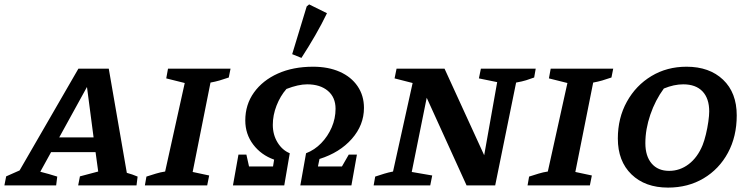

<svg xmlns="http://www.w3.org/2000/svg" viewBox="-69 -842 3406 872"><path d="M507 -57Q533 -50 556 -40L551 0H286L294 -41L377 -63L365 -151H163L114 -62Q134 -57 153 -51.5Q172 -46 191 -40L186 0H-49L-41 -41L20 -68L287 -530H425ZM200 -218H356L326 -447Z M589 0 596 -40Q618 -47 639 -53.5Q660 -60 681 -63L770 -465L686 -486L694 -530H978L970 -490Q947 -482 928 -476.5Q909 -471 887 -467L806 -61L881 -45L872 0Z M989 0 1014 -140H1050L1062 -86H1171L1176 -117Q1117 -138 1081 -185.5Q1045 -233 1045 -295Q1045 -367 1084.5 -422Q1124 -477 1193 -508Q1262 -539 1353 -539Q1422 -539 1474 -516Q1526 -493 1555 -450.5Q1584 -408 1584 -352Q1584 -274 1529 -211.5Q1474 -149 1382 -120L1375 -86H1484L1515 -140H1552L1527 0H1295L1321 -146Q1360 -161 1390 -192Q1420 -223 1437.5 -263.5Q1455 -304 1455 -348Q1455 -400 1420 -429.5Q1385 -459 1326 -459Q1286 -459 1232 -438Q1204 -406 1187 -362.5Q1170 -319 1170 -275Q1170 -230 1191.5 -195Q1213 -160 1247 -146L1222 0ZM1300 -579 1258 -596 1324 -813 1335 -822 1416 -782Q1392 -732 1362.5 -681Q1333 -630 1300 -579Z M2115 -530H2364L2357 -490Q2338 -483 2320.5 -477.5Q2303 -472 2275 -467L2180 0H2050L1869 -398L1801 -61L1894 -45L1885 0H1628L1635 -40Q1656 -47 1675.5 -53Q1695 -59 1716 -63L1805 -465L1723 -486L1732 -530H1950L2130 -137L2189 -469L2106 -486Z M2327 0 2334 -40Q2356 -47 2377 -53.5Q2398 -60 2419 -63L2508 -465L2424 -486L2432 -530H2716L2708 -490Q2685 -482 2666 -476.5Q2647 -471 2625 -467L2544 -61L2619 -45L2610 0Z M2965 10Q2861 10 2799 -50Q2737 -110 2737 -213Q2737 -306 2778 -380Q2819 -454 2889.5 -496.5Q2960 -539 3049 -539Q3153 -539 3215 -480Q3277 -421 3277 -318Q3277 -222 3237 -148Q3197 -74 3126.5 -32Q3056 10 2965 10ZM2970 -66Q3019 -66 3059 -96.5Q3099 -127 3122 -183Q3130 -203 3137 -232Q3144 -261 3148 -289.5Q3152 -318 3152 -336Q3152 -395 3121.5 -427Q3091 -459 3034 -459Q2992 -459 2946 -440Q2907 -387 2884.5 -321Q2862 -255 2862 -192Q2862 -133 2890.5 -99.5Q2919 -66 2970 -66Z"/></svg>

Font: Piazzolla SC SemiBold
Style: Italic
Weight: 600
Italic angle: -11.3°
Designer: Juan Pablo del Peral
Foundry: Huerta Tipografica
Version: Version 1.330